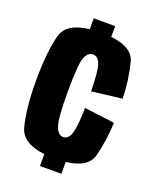

<svg xmlns="http://www.w3.org/2000/svg" viewBox="-130 -756 676 837"><g transform="rotate(20 207.5 -337.5)"><path d="M158.5 5V-50Q55 -62 37 -127.5Q15 -207.5 15 -338.5Q15 -475.5 37 -554Q55 -618 158.5 -629.5V-680H258V-630Q359 -619 374.5 -558Q394 -483.5 397 -394L256.5 -377Q255.5 -468 245 -499.5Q234.5 -531 210 -531Q185.5 -531 173.5 -498.2Q161.5 -465.5 161.5 -338.5Q161.5 -219.5 173.5 -183.8Q185.5 -148 210 -148Q234.5 -148 245 -182.5Q255.5 -217 256.5 -300L397 -282Q394 -201.5 374.5 -124.5Q359 -61.5 258 -50V5Z"/></g></svg>

Font: Anybody Condensed Regular
Style: Bold
Weight: 700
Width: 3
Designer: Tyler Finck
Foundry: Etcetera Type Company
Version: Version 1.010; ttfautohint (v1.8.3) -l 8 -r 50 -G 200 -x 14 